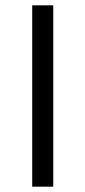

<svg xmlns="http://www.w3.org/2000/svg" viewBox="-20 -701 320 721"><path d="M180 0H101V-681H180Z"/></svg>

Font: Karla Neue
Style: Regular
Weight: 400
Designer: Jonathan Pinhorn
Foundry: PYRS Fontlab Ltd. / Made with FontLab
Version: Version 1.000;PS 001.001;hotconv 1.0.56